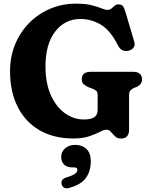

<svg xmlns="http://www.w3.org/2000/svg" viewBox="-20 -739 824 1051"><path d="M686.5 -29.5Q686.5 19.5 641.5 19.5Q622 19.5 609.8 7.2Q597.5 -5 587 -17Q576.5 -29 563 -29Q549 -29 526.2 -17Q503.5 -5 468.2 7Q433 19 382 19Q273 19 195.2 -26.8Q117.5 -72.5 76.2 -155.2Q35 -238 35 -349Q35 -428 62.5 -495.2Q90 -562.5 139.2 -612.8Q188.5 -663 254.2 -691Q320 -719 396 -719Q448.5 -719 481.5 -710.5Q514.5 -702 534.8 -693.5Q555 -685 569.5 -685Q581.5 -685 590.2 -692.5Q599 -700 607.5 -707.5Q616 -715 627.5 -715Q645.5 -715 653 -705.2Q660.5 -695.5 667 -672.5L715 -510.5Q721 -491 710 -477.2Q699 -463.5 679.5 -460.5Q663 -458 649 -464.8Q635 -471.5 625 -492Q583.5 -574 531.2 -604.5Q479 -635 420.5 -635Q335 -635 282 -566.2Q229 -497.5 229 -375Q229 -284 258 -219Q287 -154 335 -119.5Q383 -85 439.5 -85Q479.5 -85 497 -98Q514.5 -111 514.5 -135.5V-219Q514.5 -235 507 -241.8Q499.5 -248.5 485.5 -254L466 -261Q448.5 -268.5 438 -278.2Q427.5 -288 427.5 -304.5Q427.5 -346 477 -346H708.5Q734 -346 745.8 -334.8Q757.5 -323.5 757.5 -305Q757.5 -277 728 -263L715.5 -258.5Q703 -253.5 694.8 -245.2Q686.5 -237 686.5 -219ZM377 177.5Q346.5 177.5 330.8 161.8Q315 146 315 120Q315 90.5 337.5 72.2Q360 54 392 54Q429.5 54 453.2 76.5Q477 99 477 143.5Q477 197 450.8 234.2Q424.5 271.5 359.5 289.5Q342 294.5 331.2 288.5Q320.5 282.5 317.5 269.5Q311.5 242 343 232.5Q380.5 221 392 211.2Q403.5 201.5 403.5 190.5Q403.5 177.5 386.5 177.5Z"/></svg>

Font: Fraunces 9pt S100
Style: Bold
Weight: 700
Version: Version 1.000; ttfautohint (v1.8.3)